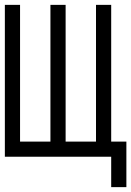

<svg xmlns="http://www.w3.org/2000/svg" viewBox="-20 -645 540 790"><path d="M437.5 0Q437.5 0 437.5 125H500V-62.5H437.5V-625H375V-62.5H250V-625H187.5V-62.5H62.5V-625H0Q0 -625 0 0Z"/></svg>

Font: Unifont
Style: Regular
Weight: 500
Version: Version 15.1.04